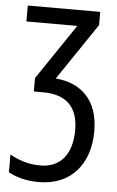

<svg xmlns="http://www.w3.org/2000/svg" viewBox="-55 -575 518 853"><g transform="rotate(5 204.5 -148.5)"><path d="M357 -537H34V-466H261L94 -219V-159H135C236 -159 292 -110 292 -4C292 103 241 166 151 166C91 166 47 147 15 129V208C44 224 87 240 151 240C296 240 377 138 377 -6C377 -147 298 -216 186 -225L357 -478Z"/></g></svg>

Font: Noto Sans Condensed
Style: Regular
Weight: 400
Width: 3
Designer: Monotype Design Team
Foundry: Monotype Imaging Inc.
Version: Version 2.013